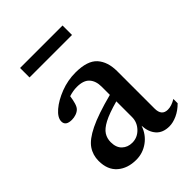

<svg xmlns="http://www.w3.org/2000/svg" viewBox="-184 -712 818 818"><g transform="rotate(-45 225.0 -302.5)"><path d="M355.5 10Q316.5 10 295.8 -13.2Q275 -36.5 273 -76Q259.5 -36 227 -12.5Q194.5 11 154.5 11Q103 11 70.2 -17.2Q37.5 -45.5 37.5 -99.5Q37.5 -134.5 56.5 -162.5Q75.5 -190.5 126 -215.2Q176.5 -240 270.5 -264.5V-314Q270.5 -348 252.8 -368Q235 -388 195 -388Q172.5 -388 147 -380Q144 -359 139.5 -343.8Q135 -328.5 128 -321Q120 -312.5 107.2 -308Q94.5 -303.5 81.5 -303.5Q44 -303.5 44 -330.5Q44 -353.5 72.2 -377.8Q100.5 -402 144 -418.8Q187.5 -435.5 234 -435.5Q305.5 -435.5 334.8 -403Q364 -370.5 364 -313V-88.5Q364 -45 401 -45Q423.5 -45 449.5 -61V-35Q427 -12.5 402 -1.2Q377 10 355.5 10ZM130.5 -119.5Q130.5 -86.5 148.8 -69.5Q167 -52.5 194 -52.5Q225.5 -52.5 248 -76Q270.5 -99.5 270.5 -131V-225.5Q213.5 -210 183.2 -194Q153 -178 141.8 -160Q130.5 -142 130.5 -119.5ZM81 -559V-616H337V-559Z"/></g></svg>

Font: Newsreader Text Medium
Style: Regular
Weight: 500
Designer: Hugues Gentile
Foundry: Production Type
Version: Version 1.002